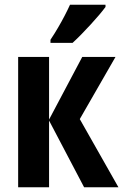

<svg xmlns="http://www.w3.org/2000/svg" viewBox="-20 -786 518 806"><path d="M325.2 -546.9H464.8L314.9 -286.1L477.1 0H333L186 -279.8V0H56.2V-546.9H186V-284.2ZM422.9 -766.1V-756.8Q412.6 -742.7 396.5 -723.6Q380.4 -704.6 361.1 -683.6Q341.8 -662.6 322 -642.3Q302.2 -622.1 284.7 -606H191.9V-619.1Q209.5 -645.5 224.1 -670.7Q238.8 -695.8 251.2 -719.7Q263.7 -743.7 273.9 -766.1Z"/></svg>

Font: Open Sans Condensed
Style: Regular
Weight: 400
Width: 3
Designer: Monotype Design Team
Foundry: Monotype Imaging Inc.
Version: Version 3.000